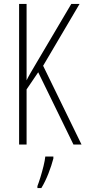

<svg xmlns="http://www.w3.org/2000/svg" viewBox="-20 -734 434 975"><path d="M394 0H353L174 -367L115 -280V0H77V-714H115V-326Q121 -339 135 -363.5Q149 -388 170 -423L342 -714H384L199 -400ZM251 71Q242 106 226 147Q210 188 190 221H170V211Q177 193 185.5 165.5Q194 138 201 109.5Q208 81 210 61H251Z"/></svg>

Font: Noto Sans Devanagari ExtraCondensed ExtraLight
Style: Regular
Weight: 200
Width: 2
Designer: Jelle Bosma - Monotype Design Team
Foundry: Monotype Imaging Inc.
Version: Version 2.004; ttfautohint (v1.8.4.7-5d5b)